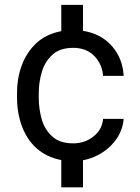

<svg xmlns="http://www.w3.org/2000/svg" viewBox="-20 -664 587 803"><path d="M286.6 -64.5C249 -64.5 220.2 -73.7 199.2 -92.8C178.2 -111.3 163.1 -135.3 154.8 -164.1C146.5 -192.9 142.1 -223.1 142.1 -253.9V-274.4C142.1 -305.2 146.5 -335 155.3 -363.8C163.6 -392.6 178.7 -416.5 199.7 -435.5C220.7 -454.6 249.5 -463.9 286.6 -463.9C322.8 -463.9 352.1 -452.6 374.5 -429.7C396.5 -406.7 408.7 -379.4 411.1 -346.7H497.1C494.6 -395 478.5 -436.5 448.2 -471.2C418 -505.9 377.4 -526.9 327.1 -535.2V-643.6H236.3V-533.7C194.8 -525.9 160.2 -509.3 132.8 -484.4C78.1 -434.1 51.3 -358.4 51.3 -274.4V-253.9C51.3 -211.9 58.1 -172.9 71.8 -136.2C98.6 -63.5 152.8 -10.3 236.3 5.4V119.6H327.1V6.3C419.4 -11.2 492.2 -84.5 497.1 -167H411.1C408.7 -137.2 395.5 -112.8 371.6 -93.8C347.2 -74.2 318.8 -64.5 286.6 -64.5Z"/></svg>

Font: Vazirmatn
Style: Regular
Weight: 400
Designer: Saber Rastikerdar
Foundry: Saber Rastikerdar
Version: Version 33.003